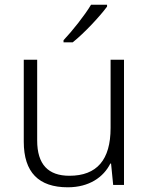

<svg xmlns="http://www.w3.org/2000/svg" viewBox="-20 -786 636 816"><path d="M435 -758V-766H367C341 -722 287 -654 250 -615V-606H289C339 -646 405 -717 435 -758ZM507 -532H450V-242C450 -107 392 -39 275 -39C185 -39 138 -87 138 -189V-532H81V-184C81 -53 145 10 268 10C359 10 420 -33 449 -91H452L461 0H507Z"/></svg>

Font: Noto Sans Ethiopic Light
Style: Regular
Weight: 300
Designer: Monotype Design Team
Foundry: Monotype Imaging Inc.
Version: Version 2.102